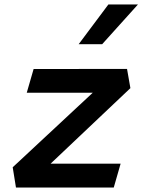

<svg xmlns="http://www.w3.org/2000/svg" viewBox="-20 -834 660 854"><path d="M51 0H486L516.5 -106H205L560 -442L545 -527.5L129.5 -527L99 -421.5H392.5L36.5 -90ZM330 -637.5 462 -814H593.5L434.5 -637.5Z"/></svg>

Font: Monaspace Krypton SemiBold
Style: Italic
Weight: 600
Italic angle: -11°
Designer: Riley Cran & the Lettermatic Team
Foundry: Lettermatic
Version: Version 1.101 (Monaspace Krypton)